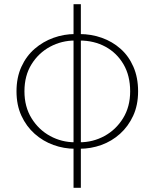

<svg xmlns="http://www.w3.org/2000/svg" viewBox="-20 -701 740 919"><path d="M339 11Q286 11 236 -7Q186 -25 146 -60.5Q106 -96 82.5 -147Q59 -198 59 -264Q59 -330 82.5 -381.5Q106 -433 146 -467.5Q186 -502 236 -520Q286 -538 339 -538V-507Q275 -507 220 -477.5Q165 -448 131 -393.5Q97 -339 97 -264Q97 -190 131 -135Q165 -80 220 -50Q275 -20 339 -20ZM361 11V-20Q425 -20 480 -50Q535 -80 569 -135Q603 -190 603 -264Q603 -339 571 -393.5Q539 -448 484.5 -477.5Q430 -507 361 -507V-538Q417 -538 467.5 -520Q518 -502 557 -467.5Q596 -433 618.5 -381.5Q641 -330 641 -264Q641 -198 617.5 -147Q594 -96 554.5 -60.5Q515 -25 465 -7Q415 11 361 11ZM332 198V-681H367V198Z"/></svg>

Font: Noto Sans TC Thin
Style: Regular
Weight: 100
Designer: Ryoko NISHIZUKA 西塚涼子 (kana, bopomofo & ideographs); Paul D. Hunt (Latin, Greek & Cyrillic); Sandoll Communications 산돌커뮤니
Foundry: Adobe
Version: Version 2.004-H2;hotconv 1.0.118;makeotfexe 2.5.65603